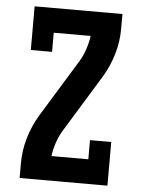

<svg xmlns="http://www.w3.org/2000/svg" viewBox="-53 -777 605 819"><g transform="rotate(5 250.0 -367.5)"><path d="M62 0V-63Q62 -118 77.5 -171Q93 -224 121 -271L273 -519Q288 -544 297.5 -572.5Q307 -601 311 -630H153V-548H62V-735H438V-672Q438 -617 422.5 -564Q407 -511 379 -464L303 -340L227 -216Q212 -191 202.5 -162.5Q193 -134 189 -105H347V-187H438V0Z"/></g></svg>

Font: Iosevka Curly Slab Extrabold
Style: Regular
Weight: 800
Monospace: yes
Designer: Belleve Invis
Foundry: Belleve Invis
Version: Version 22.1.2; ttfautohint (v1.8.4)